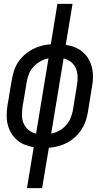

<svg xmlns="http://www.w3.org/2000/svg" viewBox="-20 -755 540 990"><path d="M119 215 154 4Q130 0 107.5 -9Q85 -18 67 -33.5Q49 -49 37 -70Q25 -91 19.5 -114.5Q14 -138 14.5 -163.5Q15 -189 19 -214L41 -344Q45 -368 52.5 -391Q60 -414 74 -435Q88 -456 107.5 -473Q127 -490 149 -501.5Q171 -513 194.5 -519Q218 -525 242 -527L276 -735H354L319 -524Q344 -520 366.5 -511Q389 -502 407 -486.5Q425 -471 437 -450Q449 -429 454.5 -405.5Q460 -382 459.5 -356.5Q459 -331 454 -306L433 -176Q429 -152 421 -129Q413 -106 399 -85Q385 -64 366 -47Q347 -30 325 -18.5Q303 -7 279.5 -1Q256 5 232 7L197 215ZM166 -66 230 -454Q208 -450 188.5 -439Q169 -428 153.5 -411.5Q138 -395 129.5 -374.5Q121 -354 118 -333L96 -203Q93 -180 93.5 -158Q94 -136 102.5 -117Q111 -98 127.5 -84.5Q144 -71 166 -66ZM244 -66Q265 -70 285 -81Q305 -92 320 -108.5Q335 -125 343.5 -145.5Q352 -166 356 -187L377 -317Q381 -340 380 -362Q379 -384 371 -403Q363 -422 346 -435.5Q329 -449 308 -454Z"/></svg>

Font: Iosevka SS18
Style: Italic
Weight: 400
Italic angle: -9°
Monospace: yes
Designer: Belleve Invis
Foundry: Belleve Invis
Version: Version 25.1.1; ttfautohint (v1.8.4)